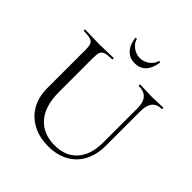

<svg xmlns="http://www.w3.org/2000/svg" viewBox="-214 -957 1126 1126"><g transform="rotate(45 349.0 -394.0)"><path d="M571.8 -515.4Q571.8 -564.4 550.5 -588.7Q529.2 -613 485.2 -613Q482.4 -613 482.4 -619Q482.4 -625 485.2 -625Q507.8 -625 531.9 -623.5Q556 -622 584.6 -622Q608.4 -622 632.4 -623.5Q656.4 -625 676 -625Q678 -625 678 -619Q678 -613 676 -613Q636 -613 616.1 -588.7Q596.2 -564.4 596.2 -515.4V-231Q596.2 -153.6 566.8 -99.1Q537.4 -44.6 484.2 -15.7Q431 13.2 360 13.2Q286.2 13.2 230.7 -16Q175.2 -45.2 144.7 -98.5Q114.2 -151.8 114.2 -224.2V-544Q114.2 -573 108 -587.5Q101.8 -602 83.5 -607.5Q65.2 -613 28.8 -613Q26.6 -613 26.6 -619Q26.6 -625 28.8 -625Q53.2 -625 82.8 -623.5Q112.4 -622 146 -622Q180.8 -622 210.8 -623.5Q240.8 -625 263.4 -625Q266.4 -625 266.4 -619Q266.4 -613 263.4 -613Q227 -613 208.8 -607Q190.6 -601 184.7 -586Q178.8 -571 178.8 -542V-259.2Q178.8 -140.2 232.6 -78.8Q286.4 -17.4 382 -17.4Q472.2 -17.4 522 -73.9Q571.8 -130.4 571.8 -230ZM373.8 -690Q331 -690 304.5 -717.8Q278 -745.6 270.8 -797Q270 -800.8 275.5 -801.2Q281 -801.6 281.8 -799.6Q288.2 -773 314.6 -752.9Q341 -732.8 373.8 -732.8Q405.4 -732.8 431.9 -752.9Q458.4 -773 464.8 -799.6Q465.6 -801.6 471.1 -801.2Q476.6 -800.8 475.8 -797Q468.6 -745.6 442.6 -717.8Q416.6 -690 373.8 -690Z"/></g></svg>

Font: Cormorant Garamond Light
Style: Regular
Weight: 300
Designer: Christian Thalmann (Catharsis Fonts)
Foundry: Catharsis Fonts
Version: Version 4.001